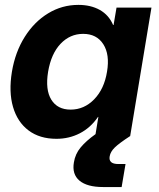

<svg xmlns="http://www.w3.org/2000/svg" viewBox="-20 -546 636 770"><path d="M206.5 10.7Q139.2 10.7 94.5 -22.9Q49.8 -56.6 32.2 -117.2Q14.6 -177.7 27.8 -258.3Q41 -337.4 79.1 -397.9Q117.2 -458.5 172.9 -492.4Q228.5 -526.4 294.4 -526.4Q344.2 -526.4 380.4 -506.1Q416.5 -485.8 433.6 -445.8H435.5L447.3 -515.6H587.4L502 0H361.8L374.5 -77.1H373Q343.3 -33.7 300.3 -11.5Q257.3 10.7 206.5 10.7ZM263.2 -106.4Q317.4 -106.4 357.7 -147.7Q397.9 -189 409.2 -258.3Q420.9 -327.1 394.3 -368.7Q367.7 -410.2 313.5 -410.2Q260.7 -410.2 222.9 -370.4Q185.1 -330.6 172.9 -258.3Q161.1 -186 185.8 -146.2Q210.4 -106.4 263.2 -106.4ZM393.1 204.1Q329.6 204.1 298.8 178.5Q268.1 152.8 276.4 105Q281.7 71.3 303.5 45.2Q325.2 19 362.8 -7.8L501.5 0Q458 28.3 440.4 45.4Q422.9 62.5 419.9 80.6Q414.1 111.8 454.6 111.8H483.4L467.8 204.1Z"/></svg>

Font: Inter Display
Style: Bold Italic
Weight: 700
Italic angle: -9.39999°
Designer: Rasmus Andersson
Foundry: rsms
Version: Version 4.000;git-a52131595